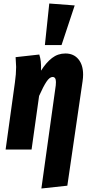

<svg xmlns="http://www.w3.org/2000/svg" viewBox="-20 -853 512 1095"><path d="M298 -366Q299 -373 299 -385Q299 -414 280 -414Q263 -414 245 -387Q227 -360 203 -306L160 0H12L65 -382Q72 -431 72 -471Q72 -479 69 -527L204 -542Q210 -524 212.5 -503Q215 -482 214 -450Q243 -496 276.5 -522Q310 -548 353 -548Q400 -548 427 -515.5Q454 -483 454 -427Q454 -410 451 -390L364 206L216 222ZM261 -833 406 -822 331 -596H236Z"/></svg>

Font: Fira Sans Extra Condensed
Style: Bold Italic
Weight: 700
Width: 3
Italic angle: -8°
Designer: Carrois Corporate & Edenspiekermann AG
Foundry: Carrois Corporate GbR & Edenspiekermann AG
Version: Version 4.203